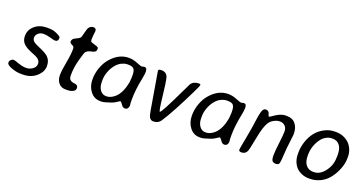

<svg xmlns="http://www.w3.org/2000/svg" viewBox="-35 -1229 3457 1822"><g transform="rotate(20 1693.5 -318.0)"><path d="M290.5 -488.8Q342.8 -488.8 392.1 -458.5Q410.6 -447.3 410.6 -439.5V-431.2Q410.6 -399.4 377.9 -399.4Q366.7 -399.4 328.4 -410.9Q290 -422.4 257.8 -422.4Q225.6 -422.4 204.1 -403.1Q182.6 -383.8 182.6 -357.4Q182.6 -331.1 210 -313Q222.2 -304.7 277.6 -280.8Q333 -256.8 356.4 -234.9Q391.1 -202.1 391.1 -144.5Q391.1 -86.9 337.4 -39.6Q283.7 7.8 203.1 7.8H179.7Q136.2 7.8 86.2 -11Q36.1 -29.8 36.1 -49.8V-58.6Q36.1 -71.3 48.8 -82.5Q61.5 -93.8 73.7 -93.8Q85.9 -93.8 129.4 -77.9Q172.9 -62 209.5 -62Q246.1 -62 275.1 -83.5Q304.2 -105 304.2 -136.5Q304.2 -168 274.4 -188.5Q259.3 -198.7 204.8 -220.2Q150.4 -241.7 123.3 -269.8Q96.2 -297.9 96.2 -344.7Q96.2 -406.2 145 -447.8Q193.8 -489.3 267.6 -489.3L278.8 -488.8Z M786.6 -470.2V-456.1Q786.6 -428.7 740.7 -420.4Q694.8 -412.1 681.6 -385.7Q675.8 -374 654.5 -296.6Q633.3 -219.2 633.3 -144Q633.3 -109.9 647.5 -97.2Q661.6 -84.5 683.3 -81.8Q705.1 -79.1 711.4 -76.2Q729.5 -67.4 729.5 -46.6Q729.5 -25.9 714.4 -15.6Q689 2 648.4 2H630.4Q586.4 2 561 -29.1Q535.6 -60.1 535.6 -107.7Q535.6 -155.3 552 -241.2Q568.4 -327.1 568.4 -385.3Q568.4 -407.7 545.2 -417Q522 -426.3 522 -441.9Q522 -469.7 554.2 -483.9Q595.7 -502 603 -515.6Q606.4 -522 616.9 -565.2Q627.4 -608.4 635.7 -619.6Q653.3 -644 681.4 -644Q709.5 -644 709.5 -612.8L708 -603.5L704.6 -574.7Q701.7 -546.9 701.7 -528.8Q701.7 -510.7 710.2 -505.1Q718.8 -499.5 752.7 -490Q786.6 -480.5 786.6 -470.2Z M931.2 -206.5V-181.2Q931.2 -132.3 954.1 -101.1Q977.1 -69.8 1011.7 -69.8H1021.5Q1022 -69.8 1022.9 -69.8Q1047.4 -69.8 1077.6 -87.9Q1139.6 -124.5 1168 -219.7Q1182.6 -268.6 1182.6 -303.7L1183.6 -314L1184.1 -333.5V-338.4Q1184.1 -388.7 1168.2 -405.8Q1152.3 -422.9 1112.3 -422.9H1102.1L1097.2 -422.4Q1076.2 -422.4 1045.9 -408.2Q1015.6 -394 989.3 -361.8Q962.9 -329.6 947 -286.1Q931.2 -242.7 931.2 -206.5ZM1290.5 -419.4V-411.1Q1290.5 -389.2 1280.8 -342.3Q1255.9 -220.7 1255.9 -125Q1255.9 -123 1255.9 -121.1L1256.3 -106.4V-93.3L1259.3 -62.5Q1259.3 -47.9 1250.2 -34.4Q1241.2 -21 1220.9 -21Q1200.7 -21 1184.6 -46.1Q1168.5 -71.3 1158.2 -71.3Q1156.2 -71.3 1133.3 -55.2Q1110.4 -39.1 1087.9 -31.2Q1015.6 -6.3 995.6 -6.3H977.5Q917 -6.3 878.4 -55.7Q839.8 -105 839.8 -175.3V-184.6Q840.3 -238.3 860.8 -295.9Q881.3 -353.5 917 -394.5Q995.6 -485.8 1096.7 -485.8H1097.7Q1137.2 -485.8 1182.4 -467.8Q1227.5 -449.7 1234.9 -449.7L1262.7 -455.6Q1290.5 -455.6 1290.5 -419.4Z M1516.6 2.4Q1481 2.4 1467.8 -45.9Q1461.9 -66.9 1438.2 -212.6Q1414.6 -358.4 1405 -408.7Q1395.5 -459 1395.5 -465.3Q1395.5 -481.4 1424.3 -481.4Q1479.5 -481.4 1493.2 -433.1Q1504.4 -394 1520.3 -249.5Q1536.1 -105 1545.9 -105Q1561.5 -105 1679.7 -354Q1721.7 -442.4 1724.6 -446.8Q1750 -484.4 1804.7 -484.4Q1819.8 -484.4 1819.8 -474.4Q1819.8 -464.4 1788.1 -399.4Q1668.5 -153.8 1592.8 -37.1Q1566.9 2.4 1516.6 2.4Z M1935.1 -206.5V-181.2Q1935.1 -132.3 1958 -101.1Q1981 -69.8 2015.6 -69.8H2025.4Q2025.9 -69.8 2026.9 -69.8Q2051.3 -69.8 2081.5 -87.9Q2143.6 -124.5 2171.9 -219.7Q2186.5 -268.6 2186.5 -303.7L2187.5 -314L2188 -333.5V-338.4Q2188 -388.7 2172.1 -405.8Q2156.2 -422.9 2116.2 -422.9H2106L2101.1 -422.4Q2080.1 -422.4 2049.8 -408.2Q2019.5 -394 1993.2 -361.8Q1966.8 -329.6 1950.9 -286.1Q1935.1 -242.7 1935.1 -206.5ZM2294.4 -419.4V-411.1Q2294.4 -389.2 2284.7 -342.3Q2259.8 -220.7 2259.8 -125Q2259.8 -123 2259.8 -121.1L2260.3 -106.4V-93.3L2263.2 -62.5Q2263.2 -47.9 2254.2 -34.4Q2245.1 -21 2224.9 -21Q2204.6 -21 2188.5 -46.1Q2172.4 -71.3 2162.1 -71.3Q2160.2 -71.3 2137.2 -55.2Q2114.3 -39.1 2091.8 -31.2Q2019.5 -6.3 1999.5 -6.3H1981.4Q1920.9 -6.3 1882.3 -55.7Q1843.8 -105 1843.8 -175.3V-184.6Q1844.2 -238.3 1864.7 -295.9Q1885.3 -353.5 1920.9 -394.5Q1999.5 -485.8 2100.6 -485.8H2101.6Q2141.1 -485.8 2186.3 -467.8Q2231.4 -449.7 2238.8 -449.7L2266.6 -455.6Q2294.4 -455.6 2294.4 -419.4Z M2812 -332Q2812 -323.7 2803 -255.6Q2793.9 -187.5 2790.8 -125.5Q2787.6 -63.5 2782.5 -40.3Q2777.3 -17.1 2749.3 -17.1Q2721.2 -17.1 2710.7 -32.2Q2700.2 -47.4 2700.2 -85.4Q2700.2 -123.5 2710.9 -211.2Q2721.7 -298.8 2721.7 -333.7Q2721.7 -368.7 2700.9 -388.7Q2680.2 -408.7 2650.1 -408.7Q2620.1 -408.7 2590.3 -392.6Q2560.5 -376.5 2544.4 -352.1Q2514.2 -307.1 2491.2 -184.8Q2468.3 -62.5 2459 -42Q2443.4 -7.3 2403.3 -7.3Q2377.4 -7.3 2377.4 -25.9Q2377.4 -36.1 2399.2 -149.7Q2420.9 -263.2 2428.5 -327.4Q2436 -391.6 2447.5 -430.7Q2459 -469.7 2483.6 -469.7Q2508.3 -469.7 2519 -449.7Q2521.5 -445.3 2525.6 -430.4Q2529.8 -415.5 2534.2 -415.5Q2541 -415.5 2563.5 -432.1Q2628.4 -480 2680.7 -480H2692.9Q2751 -480 2781.5 -441.9Q2812 -403.8 2812 -344.7Z M3006.8 -201.2V-190.9Q3006.8 -132.8 3033.4 -99.6Q3060.1 -66.4 3108.9 -66.4L3114.3 -66.9Q3174.8 -66.9 3222.7 -129.6Q3270.5 -192.4 3270.5 -266.1L3271.5 -275.9L3272 -296.4L3271.5 -301.8Q3271.5 -361.8 3245.6 -394Q3219.7 -426.3 3177.2 -426.3H3166.5Q3139.2 -426.3 3109.9 -410.6Q3080.6 -395 3059.1 -364.7Q3006.8 -290.5 3006.8 -201.2ZM3169.4 -496.6H3185.1Q3260.3 -496.6 3315.9 -445.8Q3337.9 -425.8 3353.8 -390.1Q3369.6 -354.5 3369.6 -313.5L3369.1 -305.7V-297.9Q3369.1 -296.9 3369.1 -295.9Q3369.1 -294.9 3369.1 -293.9Q3369.1 -242.2 3344.2 -182.6Q3292.5 -59.1 3202.1 -17.6Q3151.9 5.9 3098.6 5.9H3090.8Q3051.3 5.9 3016.6 -8.5Q2981.9 -22.9 2960.4 -46.4Q2913.6 -98.1 2913.6 -178.7V-194.8Q2913.6 -247.1 2932.4 -303.7Q2951.2 -360.4 2984.9 -402.6Q3018.6 -444.8 3068.4 -470.7Q3118.2 -496.6 3169.4 -496.6Z"/></g></svg>

Font: Averia Sans Libre
Style: Italic
Weight: 400
Italic angle: -7.90001°
Version: Version 1.002